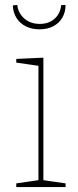

<svg xmlns="http://www.w3.org/2000/svg" viewBox="-20 -759 318 779"><path d="M156 -21 149 -29 246 -15V0H46V-15L143 -29L136 -21V-499L143 -491L46 -505V-520L156 -525ZM140 -640Q109 -640 85 -652Q61 -664 47 -686Q33 -708 32 -737L50 -739Q54 -705 79 -683.5Q104 -662 141 -662Q178 -662 201.5 -683Q225 -704 228 -738L246 -739Q246 -710 233 -687.5Q220 -665 196 -652.5Q172 -640 140 -640Z"/></svg>

Font: Bitter Thin Thin
Style: Regular
Weight: 250
Version: Version 2.002